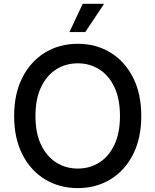

<svg xmlns="http://www.w3.org/2000/svg" viewBox="-20 -964 805 994"><path d="M382.8 9.8Q288.1 9.8 213.6 -35.2Q139.2 -80.1 96.2 -163.8Q53.2 -247.6 53.2 -363.3Q53.2 -479.5 96.2 -563.2Q139.2 -647 213.6 -692.1Q288.1 -737.3 382.8 -737.3Q477.1 -737.3 551.3 -692.1Q625.5 -647 668.5 -563.2Q711.4 -479.5 711.4 -363.3Q711.4 -247.6 668.5 -163.8Q625.5 -80.1 551.3 -35.2Q477.1 9.8 382.8 9.8ZM382.8 -91.3Q444.8 -91.3 494.1 -122.6Q543.5 -153.8 572.3 -214.6Q601.1 -275.4 601.1 -363.3Q601.1 -452.1 572.3 -512.9Q543.5 -573.7 494.1 -605Q444.8 -636.2 382.8 -636.2Q320.3 -636.2 270.8 -604.7Q221.2 -573.2 192.4 -512.5Q163.6 -451.7 163.6 -363.3Q163.6 -275.4 192.4 -214.8Q221.2 -154.3 270.8 -122.8Q320.3 -91.3 382.8 -91.3ZM339.4 -797.9 408.2 -944.3H519L421.4 -797.9Z"/></svg>

Font: Inter 16pt Medium
Style: Regular
Weight: 500
Version: Version 4.001;git-66647c0bb